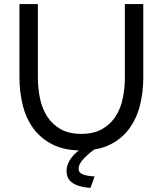

<svg xmlns="http://www.w3.org/2000/svg" viewBox="-20 -730 795 938"><path d="M378 5Q293 5 235 -25Q177 -55 141.5 -104.5Q106 -154 90.5 -218.5Q75 -283 75 -351V-710H165V-351Q165 -299 175.5 -249Q186 -199 210.5 -161Q235 -123 275.5 -99.5Q316 -76 377 -76Q439 -76 480 -100Q521 -124 545.5 -162.5Q570 -201 580 -250.5Q590 -300 590 -351V-710H680V-351Q680 -279 663.5 -214.5Q647 -150 611 -101Q575 -52 517.5 -23.5Q460 5 378 5ZM305 106Q305 73 327.5 42.5Q350 12 398 -19H422L442 -1Q400 31 382 53Q364 75 364 94Q364 114 385 122Q406 130 442 132L422 188Q385 185 362 177Q339 169 326.5 157.5Q314 146 309.5 132.5Q305 119 305 106Z"/></svg>

Font: Rising Sun
Style: Regular
Weight: 400
Designer: Matt McInerney, Pablo Impallari, Rodrigo Fuenzalida (Raleway font), Stephen Hutchings (Greek), Cristiano Sobral (main ch
Foundry: The Rising Sun Project Authors
Version: Version 4.327; ttfautohint (v1.8.4.7-5d5b-dirty)